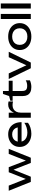

<svg xmlns="http://www.w3.org/2000/svg" viewBox="2030 -2840 824 4924"><g transform="rotate(-90 2442.0 -378.0)"><path d="M808 -67H762L957 -566H1087L859 0H726L526 -507H577L372 0H239L12 -566H144L340 -67H291L487 -566H617Z M1477 14Q1378 14 1301 -23.5Q1224 -61 1180 -128Q1136 -195 1136 -284Q1136 -372 1177.5 -438.5Q1219 -505 1292.5 -542.5Q1366 -580 1461 -580Q1556 -580 1625.5 -537.5Q1695 -495 1733 -418Q1771 -341 1771 -237H1238V-336H1706L1641 -299Q1638 -355 1614.5 -395Q1591 -435 1551.5 -456.5Q1512 -478 1458 -478Q1401 -478 1358.5 -455Q1316 -432 1292 -390.5Q1268 -349 1268 -292Q1268 -229 1296.5 -183Q1325 -137 1377.5 -112.5Q1430 -88 1502 -88Q1567 -88 1635 -108.5Q1703 -129 1755 -166V-72Q1703 -32 1628.5 -9Q1554 14 1477 14Z M1885 -566H2015V-360V0H1885V-385ZM2302 -570V-456Q2280 -462 2254 -465Q2228 -468 2205 -468Q2150 -468 2107 -444Q2064 -420 2039.5 -372.5Q2015 -325 2015 -256L1985 -293Q1989 -353 2005.5 -405.5Q2022 -458 2051.5 -497Q2081 -536 2124 -558Q2167 -580 2224 -580Q2244 -580 2265 -577.5Q2286 -575 2302 -570Z M2320 -466V-525L2441 -556L2495 -714H2571V-566H2834V-466H2571V-221Q2571 -150 2601.5 -121.5Q2632 -93 2701 -93Q2745 -93 2779 -102.5Q2813 -112 2844 -130V-23Q2818 -10 2770.5 2Q2723 14 2673 14Q2590 14 2539 -13.5Q2488 -41 2464.5 -89.5Q2441 -138 2441 -201V-466Z M3255 -58H3205L3437 -566H3576L3300 0H3154L2878 -566H3021Z M3966 14Q3863 14 3785.5 -23.5Q3708 -61 3664.5 -128Q3621 -195 3621 -283Q3621 -372 3664.5 -438.5Q3708 -505 3785.5 -542.5Q3863 -580 3966 -580Q4069 -580 4146.5 -542.5Q4224 -505 4267.5 -438.5Q4311 -372 4311 -283Q4311 -195 4267.5 -128Q4224 -61 4146.5 -23.5Q4069 14 3966 14ZM3966 -88Q4032 -88 4079.5 -112Q4127 -136 4153 -179.5Q4179 -223 4179 -283Q4179 -343 4153 -386.5Q4127 -430 4079.5 -454Q4032 -478 3966 -478Q3901 -478 3853 -454Q3805 -430 3779 -386.5Q3753 -343 3753 -283Q3753 -223 3779 -179.5Q3805 -136 3853 -112Q3901 -88 3966 -88Z M4417 -770H4547V0H4417Z M4685 -770H4815V0H4685Z"/></g></svg>

Font: Bounded
Style: Regular
Weight: 400
Designer: Vlad Churkin
Version: Version 1.0